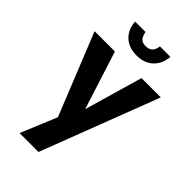

<svg xmlns="http://www.w3.org/2000/svg" viewBox="-264 -767 1062 1062"><g transform="rotate(45 267.0 -236.0)"><path d="M526 -484H375L276 -142L167 -484H8L201 -4L113 208H261ZM405 -680H323C319 -643.3 300.3 -625 267 -625C249 -625 236 -629.3 228 -638C220 -646.7 214 -660.7 210 -680H129C131 -642 144.2 -611.3 168.5 -588C192.8 -564.7 225.7 -553 267 -553C307.7 -553 340.2 -564.7 364.5 -588C388.8 -611.3 402.3 -642 405 -680Z"/></g></svg>

Font: Play
Style: Bold
Weight: 700
Designer: Jonas Hecksher
Foundry: Jonas Hecksher, Playtypeª, e-types AS
Version: Version 1.002